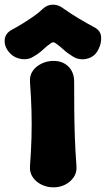

<svg xmlns="http://www.w3.org/2000/svg" viewBox="-104 -784 455 826"><path d="M126 22Q99 22 75 10.5Q51 -1 37 -21.5Q23 -42 25 -69Q30 -136 31.5 -193Q33 -250 31.5 -307Q30 -364 25 -431Q23 -459 37 -479Q51 -499 75 -510.5Q99 -522 126 -522Q166 -522 190.5 -497.5Q215 -473 215 -433Q215 -366 215.5 -308.5Q216 -251 218 -193.5Q220 -136 225 -69Q227 -42 213 -21.5Q199 -1 176 10.5Q153 22 126 22ZM303 -666Q329 -652 331 -625.5Q333 -599 320 -573L319 -571Q308 -548 288 -538Q268 -528 247.5 -529Q227 -530 211 -540Q186 -555 170 -570Q154 -585 134 -599Q125 -605 116 -599Q96 -585 80.5 -570Q65 -555 39 -540Q18 -526 -11 -530Q-40 -534 -59 -553L-61 -555Q-85 -580 -84 -610Q-83 -640 -53 -656Q-32 -667 -7 -682.5Q18 -698 41 -714Q64 -730 79 -745Q99 -764 123.5 -764Q148 -764 168 -748Q199 -726 235 -704.5Q271 -683 303 -666Z"/></svg>

Font: Winky Sans ExtraBold
Style: Regular
Weight: 800
Designer: Simon Atzbach
Foundry: typofactur
Version: Version 1.205